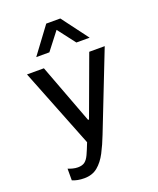

<svg xmlns="http://www.w3.org/2000/svg" viewBox="-169 -856 937 1142"><g transform="rotate(-20 300.0 -285.0)"><path d="M164 186Q121 186 89 172V98Q100 103 117 107.5Q134 112 150 112Q178 112 194 100Q210 88 222.5 61Q235 34 252 -10L54 -511H161L303 -133H309L448 -511H546L354 -21Q332 36 307.5 83Q283 130 249 158Q215 186 164 186ZM141 -589 265 -756H354L479 -589H395L310 -700L224 -589Z"/></g></svg>

Font: Chivo Mono
Style: Regular
Weight: 400
Monospace: yes
Designer: Hector Gatti
Foundry: Omnibus-Type
Version: Version 1.008; ttfautohint (v1.8.4.7-5d5b)